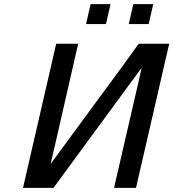

<svg xmlns="http://www.w3.org/2000/svg" viewBox="-20 -906 836 926"><path d="M395 -790 417 -886H513L491 -790ZM601 -790 623 -886H719L697 -790ZM91 0 251 -695H357L243 -196L241 -188L224 -115Q276 -187 437 -405Q598 -623 649 -695H796L636 0H530L645 -498Q645 -499 645.5 -500.5Q646 -502 646.5 -503.5Q647 -505 647 -507L663 -579L238 0Z"/></svg>

Font: Coval
Style: Medium Italic
Weight: 500
Foundry: Context Ltd
Version: Version 001.000